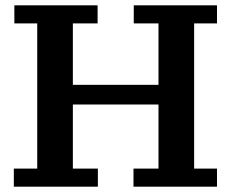

<svg xmlns="http://www.w3.org/2000/svg" viewBox="-20 -702 868 722"><path d="M32 0V-68H120V-614H34V-682H347V-614H254V-383H576V-614H483V-682H796V-614H710V-68H796V0H482V-68H576V-309H254V-68H348V0Z"/></svg>

Font: Montagu Slab 16pt Medium
Style: Regular
Weight: 500
Designer: Florian Karsten
Foundry: Florian Karsten
Version: Version 1.000; ttfautohint (v1.8.3)